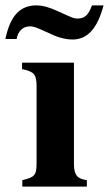

<svg xmlns="http://www.w3.org/2000/svg" viewBox="-67 -694 405 714"><path d="M275 -674C262 -638 248 -625 221 -625C210 -625 207 -626 182 -637L142 -655C113 -668 90 -674 69 -674C7 -674 -29 -635 -47 -549H-5C-1 -577 18 -596 44 -596C57 -596 64 -594 108 -574L137 -561C156 -553 181 -547 202 -547C258 -547 295 -587 318 -674ZM256 0V-24C221 -29 208 -42 208 -85V-461H15V-437C59 -428 69 -418 69 -373V-88C69 -42 62 -35 16 -24V0Z"/></svg>

Font: STIXGeneral
Style: Bold
Weight: 700
Designer: MicroPress Inc., with final additions and corrections provided by Coen Hoffman, Elsevier (retired)
Version: Version 1.1.0